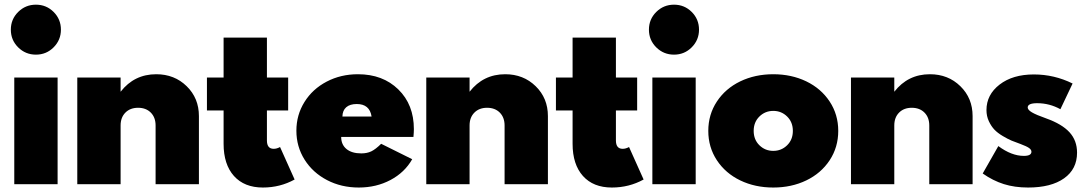

<svg xmlns="http://www.w3.org/2000/svg" viewBox="-20 -804 4740 838"><path d="M231.4 0H42.3V-465.5H231.4ZM245.9 -674.5Q245.9 -629.5 214.1 -597.5Q182.3 -565.5 136.8 -565.5Q91.4 -565.5 59.3 -597.3Q27.3 -629.1 27.3 -674.5Q27.3 -720 59.3 -751.8Q91.4 -783.6 136.8 -783.6Q182.3 -783.6 214.1 -751.8Q245.9 -720 245.9 -674.5Z M317.3 -465.5H506.4V-403.6Q565.9 -480 661.8 -480Q741.4 -480 794.8 -427.7Q848.2 -375.5 848.2 -297.3V0H659.1V-256.4Q659.1 -291.4 638.2 -312.5Q617.3 -333.6 582.7 -333.6Q548.2 -333.6 527.3 -312.5Q506.4 -291.4 506.4 -256.4V0H317.3Z M883.2 -465.5H955.9V-640H1145V-465.5H1237.7V-321.8H1145V-190.9Q1145 -154.5 1174.5 -154.5Q1188.2 -154.5 1202.3 -162.3L1265.9 -20.5Q1202.3 14.5 1127.3 14.5Q1046.4 14.5 1001.1 -35.9Q955.9 -86.4 955.9 -176.4V-321.8H883.2Z M1273.6 -233.6Q1273.6 -302.3 1308.9 -358.9Q1344.1 -415.5 1405.7 -447.7Q1467.3 -480 1542.3 -480Q1650.9 -480 1718.6 -413.6Q1786.4 -347.3 1786.4 -240.5Q1786.4 -226.8 1784.5 -206.4H1469.1Q1469.1 -172.7 1492.3 -153.6Q1515.5 -134.5 1556.8 -134.5Q1581.8 -134.5 1600.5 -143.4Q1619.1 -152.3 1643.6 -176.4L1779.1 -109.1Q1746.4 -51.4 1684.3 -18.4Q1622.3 14.5 1545.9 14.5Q1469.5 14.5 1407.3 -18Q1345 -50.5 1309.3 -107.3Q1273.6 -164.1 1273.6 -233.6ZM1537.3 -350Q1507.3 -350 1491.1 -335.9Q1475 -321.8 1474.5 -295.5H1601.8Q1593.2 -350 1537.3 -350Z M1840.5 -465.5H2029.5V-403.6Q2089.1 -480 2185 -480Q2264.5 -480 2318 -427.7Q2371.4 -375.5 2371.4 -297.3V0H2182.3V-256.4Q2182.3 -291.4 2161.4 -312.5Q2140.5 -333.6 2105.9 -333.6Q2071.4 -333.6 2050.5 -312.5Q2029.5 -291.4 2029.5 -256.4V0H1840.5Z M2406.4 -465.5H2479.1V-640H2668.2V-465.5H2760.9V-321.8H2668.2V-190.9Q2668.2 -154.5 2697.7 -154.5Q2711.4 -154.5 2725.5 -162.3L2789.1 -20.5Q2725.5 14.5 2650.5 14.5Q2569.5 14.5 2524.3 -35.9Q2479.1 -86.4 2479.1 -176.4V-321.8H2406.4Z M3016.4 0H2827.3V-465.5H3016.4ZM3030.9 -674.5Q3030.9 -629.5 2999.1 -597.5Q2967.3 -565.5 2921.8 -565.5Q2876.4 -565.5 2844.3 -597.3Q2812.3 -629.1 2812.3 -674.5Q2812.3 -720 2844.3 -751.8Q2876.4 -783.6 2921.8 -783.6Q2967.3 -783.6 2999.1 -751.8Q3030.9 -720 3030.9 -674.5Z M3108.9 -104.5Q3071.4 -161.4 3071.4 -232.7Q3071.4 -304.1 3108.9 -360.9Q3146.4 -417.7 3210.9 -448.9Q3275.5 -480 3355 -480Q3434.5 -480 3499.1 -448.9Q3563.6 -417.7 3601.1 -360.9Q3638.6 -304.1 3638.6 -232.7Q3638.6 -161.4 3601.1 -104.5Q3563.6 -47.7 3499.1 -16.6Q3434.5 14.5 3355 14.5Q3275.5 14.5 3210.9 -16.6Q3146.4 -47.7 3108.9 -104.5ZM3294.5 -295.5Q3269.5 -270.9 3269.5 -232.7Q3269.5 -194.5 3294.5 -170Q3319.5 -145.5 3355 -145.5Q3390.5 -145.5 3415.5 -170Q3440.5 -194.5 3440.5 -232.7Q3440.5 -270.9 3415.5 -295.5Q3390.5 -320 3355 -320Q3319.5 -320 3294.5 -295.5Z M3694.1 -465.5H3883.2V-403.6Q3942.7 -480 4038.6 -480Q4118.2 -480 4171.6 -427.7Q4225 -375.5 4225 -297.3V0H4035.9V-256.4Q4035.9 -291.4 4015 -312.5Q3994.1 -333.6 3959.5 -333.6Q3925 -333.6 3904.1 -312.5Q3883.2 -291.4 3883.2 -256.4V0H3694.1Z M4269.1 -46.8 4337.3 -166.4Q4395 -123.6 4448.6 -123.6Q4481.8 -123.6 4481.8 -141.8Q4481.8 -150.5 4471.4 -158Q4460.9 -165.5 4434.1 -175.5Q4410.9 -183.6 4395.2 -190.2Q4379.5 -196.8 4356.8 -210.2Q4334.1 -223.6 4320.2 -238.2Q4306.4 -252.7 4295.9 -275Q4285.5 -297.3 4285.5 -323.6Q4285.5 -390.5 4342.7 -434.8Q4400 -479.1 4492.3 -479.1Q4581.4 -479.1 4661.4 -439.5L4608.2 -327.3Q4560.5 -353.6 4506.8 -353.6Q4465.5 -353.6 4465.5 -335Q4465.5 -324.5 4483.9 -313.6Q4502.3 -302.7 4545.9 -287.3Q4615 -262.7 4648 -226.6Q4680.9 -190.5 4680.9 -137.7Q4680.9 -65.9 4624.3 -25.7Q4567.7 14.5 4467.3 14.5Q4408.6 14.5 4361.1 -0.5Q4313.6 -15.5 4269.1 -46.8Z"/></svg>

Font: Spartan MB Black
Style: Regular
Weight: 900
Designer: Matt Bailey, Mirko Velimirovic
Foundry: Matt Bailey
Version: Version 1.005